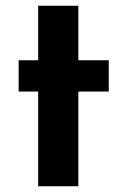

<svg xmlns="http://www.w3.org/2000/svg" viewBox="-20 -649 434 669"><path d="M253 -629V-439H359V-330H253V0H113V-330H45V-439H113V-629Z"/></svg>

Font: Josefin Sans
Style: Bold
Weight: 700
Designer: Santiago Orozco
Foundry: Typemade
Version: Version 2.000